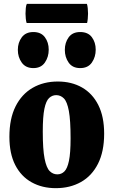

<svg xmlns="http://www.w3.org/2000/svg" viewBox="-20 -968 592 1001"><path d="M271 13Q200 13 145 -17.5Q90 -48 59.5 -107.5Q29 -167 29 -255Q29 -349 61 -413Q93 -477 150 -510Q207 -543 281 -543Q353 -543 407.5 -512Q462 -481 492.5 -420.5Q523 -360 523 -271Q523 -178 491 -114.5Q459 -51 402 -19Q345 13 271 13ZM279 -59Q300 -59 315.5 -74Q331 -89 339.5 -129.5Q348 -170 348 -247Q348 -341 339 -389.5Q330 -438 313 -455Q296 -472 273 -472Q252 -472 236 -457Q220 -442 211.5 -401Q203 -360 203 -282Q203 -189 212.5 -141Q222 -93 239 -76Q256 -59 279 -59ZM398 -613Q358 -613 338 -641.5Q318 -670 318 -708Q318 -746 338 -773.5Q358 -801 398 -801Q439 -801 459 -774Q479 -747 479 -709Q479 -671 459 -642Q439 -613 398 -613ZM154 -613Q114 -613 93.5 -641.5Q73 -670 73 -708Q73 -746 93.5 -773.5Q114 -801 154 -801Q194 -801 214 -774Q234 -747 234 -709Q234 -671 214 -642Q194 -613 154 -613ZM119 -848Q116 -856 114.5 -870.5Q113 -885 113 -897Q113 -911 114.5 -926Q116 -941 120 -948H433Q436 -940 437.5 -925Q439 -910 439 -897Q439 -884 437.5 -869.5Q436 -855 434 -848Z"/></svg>

Font: Calistoga
Style: Regular
Weight: 400
Designer: Yvonne Schuttler, Eben Sorkin
Foundry: www.sorkintype.com
Version: Version 1.010; ttfautohint (v1.8.4.7-5d5b)